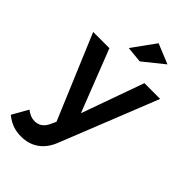

<svg xmlns="http://www.w3.org/2000/svg" viewBox="-293 -845 1129 1129"><g transform="rotate(45 271.5 -280.0)"><path d="M128 200Q89 200 57.5 188.5Q26 177 -5 152L51 53Q70 67 86 73.5Q102 80 120 80Q173 80 198 26L214 -9L-7 -535H128L280 -146L419 -535H550L310 67Q285 133 238.5 166.5Q192 200 128 200ZM312 -760 437 -709 309 -606 208 -616Z"/></g></svg>

Font: Gontserrat Medium
Style: Regular
Weight: 500
Designer: Julieta Ulanovsky
Foundry: Julieta Ulanovsky
Version: Version 6.001